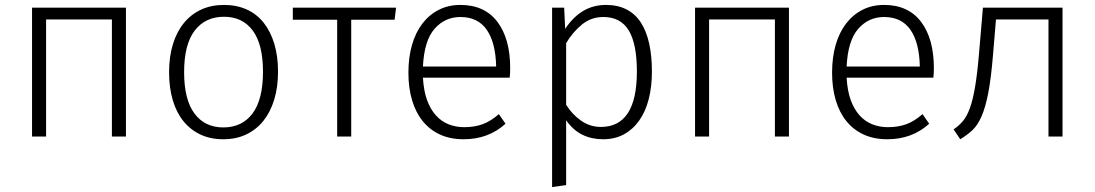

<svg xmlns="http://www.w3.org/2000/svg" viewBox="-20 -554 4441 779"><path d="M434 0V-475H167V0H110V-523H491V0Z M666 -261Q666 -324 681.5 -374.5Q697 -425 726 -460.5Q755 -496 796 -515Q837 -534 889 -534Q940 -534 981 -515.5Q1022 -497 1050 -461.5Q1078 -426 1093 -376Q1108 -326 1108 -263Q1108 -200 1092.5 -149.5Q1077 -99 1048.5 -63.5Q1020 -28 979 -8.5Q938 11 886 11Q834 11 793.5 -8Q753 -27 724.5 -62Q696 -97 681 -147.5Q666 -198 666 -261ZM889 -486Q813 -486 770 -430Q727 -374 727 -261Q727 -150 769 -93.5Q811 -37 886 -37Q962 -37 1004.5 -93.5Q1047 -150 1047 -263Q1047 -374 1005.5 -430Q964 -486 889 -486Z M1348 0V-474H1168V-523H1587L1581 -474H1405V0Z M1696 -239Q1699 -186 1712.5 -148.5Q1726 -111 1748.5 -86Q1771 -61 1800.5 -49.5Q1830 -38 1863 -38Q1905 -38 1938 -50Q1971 -62 2004 -91L2031 -52Q1962 11 1861 11Q1807 11 1765.5 -8Q1724 -27 1695.5 -62Q1667 -97 1652 -147Q1637 -197 1637 -259Q1637 -321 1651.5 -371.5Q1666 -422 1693.5 -458Q1721 -494 1760 -514Q1799 -534 1848 -534Q1946 -534 1998 -465.5Q2050 -397 2050 -277Q2050 -268 2049.5 -257.5Q2049 -247 2048 -239ZM1848 -485Q1785 -485 1743 -437Q1701 -389 1696 -284H1993Q1991 -381 1955 -433Q1919 -485 1848 -485Z M2273 -437Q2305 -485 2346 -509.5Q2387 -534 2439 -534Q2487 -534 2522.5 -515.5Q2558 -497 2580.5 -462Q2603 -427 2614 -377Q2625 -327 2625 -264Q2625 -202 2612 -151.5Q2599 -101 2573.5 -65Q2548 -29 2511.5 -9Q2475 11 2427 11Q2381 11 2343.5 -7Q2306 -25 2277 -66V197L2220 205V-523H2269ZM2277 -129Q2301 -90 2337.5 -64.5Q2374 -39 2418 -39Q2564 -39 2564 -264Q2564 -376 2531 -430.5Q2498 -485 2428 -485Q2378 -485 2340.5 -454Q2303 -423 2277 -379Z M3124 0V-475H2857V0H2800V-523H3181V0Z M3415 -239Q3418 -186 3431.5 -148.5Q3445 -111 3467.5 -86Q3490 -61 3519.5 -49.5Q3549 -38 3582 -38Q3624 -38 3657 -50Q3690 -62 3723 -91L3750 -52Q3681 11 3580 11Q3526 11 3484.5 -8Q3443 -27 3414.5 -62Q3386 -97 3371 -147Q3356 -197 3356 -259Q3356 -321 3370.5 -371.5Q3385 -422 3412.5 -458Q3440 -494 3479 -514Q3518 -534 3567 -534Q3665 -534 3717 -465.5Q3769 -397 3769 -277Q3769 -268 3768.5 -257.5Q3768 -247 3767 -239ZM3567 -485Q3504 -485 3462 -437Q3420 -389 3415 -284H3712Q3710 -381 3674 -433Q3638 -485 3567 -485Z M3849 -29Q3871 -44 3887 -63Q3903 -82 3915 -115Q3927 -148 3936 -200.5Q3945 -253 3952 -335L3968 -523H4291V0H4234V-475H4021L4009 -332Q4001 -235 3989.5 -176Q3978 -117 3962 -81Q3946 -45 3925 -25.5Q3904 -6 3876 11Z"/></svg>

Font: Jldddboxgfspflltxgxzjzlszac
Style: Regular
Weight: 300
Designer: Carrois Corporate & Edenspiekermann
Foundry: Carrois Corporate GbR & Edenspiekermann AG
Version: Version 2.001